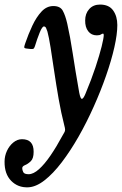

<svg xmlns="http://www.w3.org/2000/svg" viewBox="-124 -560 535 842"><path d="M300.5 -405Q276.5 -405 262.8 -423Q249 -441 249.5 -470.5Q249.5 -500.5 267.2 -520.2Q285 -540 314.5 -540Q354 -540 372.2 -514.2Q390.5 -488.5 390.5 -450Q390.5 -410 377.5 -352.5Q364.5 -295 341.2 -228.2Q318 -161.5 287.2 -92.8Q256.5 -24 220.8 38.8Q185 101.5 147 151.5Q109 201.5 71 231Q33 260.5 -1.5 261.5Q-45.5 263 -75 233Q-104.5 203 -104 149Q-104 124 -93.5 101.5Q-83 79 -65.5 64.8Q-48 50.5 -27.5 50.5Q24 50.5 23.5 106Q23.5 135 11 147Q-1.5 159 -14 164Q-26.5 169 -26.5 177.5Q-26.5 185.5 -22 194.8Q-17.5 204 1.5 204Q22.5 204 47 182Q71.5 160 97.5 122Q123.5 84 148.5 37.5Q155 26 158.2 20.5Q161.5 15 161.5 8.8Q161.5 2.5 157.5 -12Q144 -65 133.2 -126.2Q122.5 -187.5 113.8 -246.5Q105 -305.5 97.8 -351.8Q90.5 -398 84 -421.5Q81.5 -429.5 78.2 -436.8Q75 -444 68.5 -444Q61 -444 50 -417Q39 -390 29 -357Q26 -348 22.5 -346.2Q19 -344.5 11.5 -345L-6.5 -347Q-18.5 -348 -17.8 -353.8Q-17 -359.5 -13 -371Q0.5 -410.5 18 -447.8Q35.5 -485 58 -509.2Q80.5 -533.5 110 -533.5Q140 -533.5 151.2 -513.2Q162.5 -493 171 -456Q183.5 -401 194.8 -326.8Q206 -252.5 223.5 -153.5Q229 -125.5 235.5 -126.5Q242 -127.5 251 -149.5Q277 -211.5 294.8 -265.2Q312.5 -319 321.8 -356.2Q331 -393.5 331 -406.5Q331 -412.5 327.5 -412.5Q324 -412.5 318.5 -408.8Q313 -405 300.5 -405Z"/></svg>

Font: Besley* Condensed Medium
Style: Italic
Weight: 500
Width: 3
Italic angle: -13°
Designer: Owen Earl
Foundry: indestructible type*
Version: Version 3.000; ttfautohint (v1.8.3)